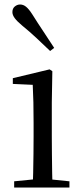

<svg xmlns="http://www.w3.org/2000/svg" viewBox="-20 -838 372 858"><path d="M43.3 0V-27.8L153.1 -38.6H184.5L290.3 -27.8V0ZM126.3 0Q127.3 -24.4 128.2 -65.3Q129.1 -106.3 129.6 -150.7Q130.1 -195.1 130.1 -228.5V-288.8Q130.1 -339.6 129.2 -380.6Q128.3 -421.6 126.3 -458.9L37.3 -463V-488.6L201.7 -528L213.9 -519.8L211.5 -380.2V-228.5Q211.5 -195.1 212 -150.7Q212.5 -106.3 213.1 -65.3Q213.7 -24.4 214.7 0ZM222.1 -624 204 -610.1Q173.7 -639.2 143.1 -667.9Q112.4 -696.6 79 -723.8Q56.1 -742.9 45.7 -757Q35.4 -771.1 35.4 -783.8Q35.4 -800.3 46.2 -809.1Q57 -817.9 69.9 -817.9Q84 -817.9 96.5 -807.8Q109 -797.8 124.9 -773Q149.3 -734 174.2 -696.9Q199 -659.9 222.1 -624Z"/></svg>

Font: Noto Serif HK ExtraLight
Style: Regular
Weight: 200
Designer: Ryoko NISHIZUKA 西塚涼子 (kana & ideographs); Frank Grießhammer (Latin, Greek & Cyrillic); Wenlong ZHANG 张文龙 (bopomofo); San
Foundry: Adobe
Version: Version 2.002-H1;hotconv 1.1.0;makeotfexe 2.6.0